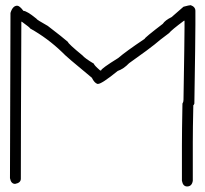

<svg xmlns="http://www.w3.org/2000/svg" viewBox="-20 -709 772 724"><path d="M699.2 -689.5Q716.8 -683.1 716.8 -668V-617.2Q716.8 -563.5 712.9 -318.4Q710.9 -312.5 709 -312.5Q707 -222.2 707 -171.9V-27.3Q703.6 -5.9 685.5 -5.9Q669.9 -5.9 666 -27.3V-160.2Q666 -212.9 668 -318.4Q671.9 -324.2 671.9 -332Q675.8 -563.5 675.8 -605.5V-630.9H673.8Q627 -596.2 617.2 -584Q579.1 -555.7 562.5 -541Q548.3 -528.8 466.8 -470.7Q446.3 -449.2 423.8 -441.4Q363.8 -392.6 349.6 -392.6H347.7Q336.4 -395.5 326.2 -416Q227.5 -497.1 214.8 -511.7Q159.7 -564.9 93.8 -601.6Q93.8 -604.5 62.5 -627H60.5Q58.6 -217.8 58.6 -35.2Q58.6 -19.5 37.1 -15.6Q21.5 -15.6 17.6 -37.1Q17.6 -206.1 19.5 -660.2Q27.8 -687.5 44.9 -687.5Q53.7 -687.5 68.4 -668Q81.1 -668 117.2 -638.7Q117.2 -635.3 160.2 -611.3Q218.8 -566.4 236.3 -550.8Q236.3 -544.9 291 -500Q299.8 -489.3 334 -468.8Q334 -463.9 357.4 -443.4H361.3Q361.3 -450.2 425.8 -490.2Q454.6 -515.1 525.4 -562.5Q525.4 -566.9 593.8 -619.1Q603 -632.8 627 -644.5L671.9 -683.6Q693.4 -689.5 699.2 -689.5Z"/></svg>

Font: CEF Fonts CJK
Style: Regular
Weight: 400
Designer: PartyBoss (派对大魔王)
Version: Release 2.25